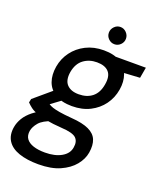

<svg xmlns="http://www.w3.org/2000/svg" viewBox="-201 -805 952 1141"><g transform="rotate(20 275.5 -235.0)"><path d="M180 232Q108 232 57 214.5Q6 197 -17 161Q-40 125 -31 73Q-26 44 -9 15.5Q8 -13 40 -38.5Q72 -64 121 -83L175 -39Q116 -19 93 8Q70 35 65 62Q60 93 74.5 113Q89 133 119.5 143Q150 153 193 153Q256 153 297 129.5Q338 106 344 66Q351 27 329.5 6Q308 -15 236 -19Q178 -23 138.5 -30.5Q99 -38 73.5 -47.5Q48 -57 31.5 -69.5Q15 -82 3 -95L8 -118L127 -219L209 -191L75 -92L105 -140Q114 -132 123.5 -125.5Q133 -119 149 -113.5Q165 -108 194.5 -103Q224 -98 273 -94Q343 -89 382.5 -70.5Q422 -52 435.5 -19Q449 14 441 63Q434 106 402.5 144.5Q371 183 316 207.5Q261 232 180 232ZM249 -161Q185 -161 144 -186Q103 -211 88 -253.5Q73 -296 82 -350Q91 -403 122.5 -445.5Q154 -488 203.5 -513Q253 -538 316 -538Q381 -538 421 -513Q461 -488 476.5 -445.5Q492 -403 483 -350Q474 -296 443 -253.5Q412 -211 363 -186Q314 -161 249 -161ZM263 -241Q315 -241 348.5 -268Q382 -295 391 -349Q401 -404 377 -430.5Q353 -457 302 -457Q253 -457 217.5 -430.5Q182 -404 172 -349Q163 -295 188 -268Q213 -241 263 -241ZM388 -447 378 -526H585L573 -458ZM361 -593Q339 -593 323 -609Q307 -625 307 -647Q307 -669 323 -685.5Q339 -702 361 -702Q383 -702 399 -685.5Q415 -669 415 -647Q415 -625 399 -609Q383 -593 361 -593Z"/></g></svg>

Font: DM Sans 9pt Medium
Style: Italic
Weight: 500
Italic angle: -10°
Version: Version 4.004;gftools[0.9.30]